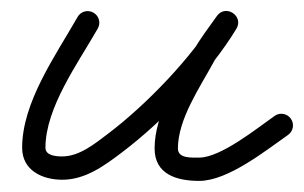

<svg xmlns="http://www.w3.org/2000/svg" viewBox="-20 -303 548 346"><path d="M148.4 -280.2C138.3 -286 125.5 -282.5 119.8 -272.4C80 -202.6 19.9 -118.7 19.9 -36.7C19.9 4.3 56.5 20.9 92.2 20.9C133.8 20.9 168 -4.3 199.7 -28.3C273.1 -83.8 358.6 -172.6 406 -251.2C412.9 -262.7 408.1 -273.9 399.5 -279.6C390.9 -285.2 378.7 -285.1 370.9 -274.2C356.5 -253.9 341.1 -233.9 328.8 -212.4C328.8 -212.4 328.7 -212.3 328.6 -212.2C328.6 -212.1 328.5 -212 328.5 -212C299.7 -158.7 258.6 -97.3 258.6 -35.4C258.6 11.7 299.4 23 339 23C390.6 23 458.3 -31.3 499 -59.8C508.5 -66.4 510.9 -79.5 504.2 -89C497.6 -98.5 484.5 -100.9 475 -94.2C475 -94.2 475 -94.2 475 -94.2C443.8 -72.4 378.1 -19 339 -19C325.7 -19 300.6 -17 300.6 -35.4C300.6 -88.6 340.5 -145.8 365.5 -192C365.5 -192 365.4 -191.9 365.4 -191.8C365.3 -191.7 365.2 -191.6 365.2 -191.6C376.8 -211.9 391.6 -230.8 405.1 -249.8C412.9 -260.8 407.6 -272.4 398.6 -278.2C389.7 -284.1 377 -284.4 370 -272.8C325.4 -198.8 243.5 -114.1 174.3 -61.7C151 -44.1 123 -21.1 92.2 -21.1C81.6 -21.1 61.9 -22.3 61.9 -36.7C61.9 -109.3 120.7 -189.2 156.2 -251.6C162 -261.7 158.5 -274.5 148.4 -280.2Z"/></svg>

Font: FRB American Cursive Guidelines Medium
Style: Italic
Weight: 500
Italic angle: -25°
Version: Version 2.0;Modular Font Editor K font №1